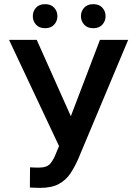

<svg xmlns="http://www.w3.org/2000/svg" viewBox="-20 -906 669 936"><path d="M159.1 -711.6 325.3 -339.5 467.3 -711.6H604.8L360.1 -128.2Q343.8 -91.6 322.8 -60Q301.8 -28.4 267 -9.2Q232.2 9.9 175.8 9.9Q164.8 9.9 148.8 9.2Q132.8 8.5 125.7 8.2L126.4 -90.2Q132.1 -89.8 146.8 -89.3Q161.6 -88.8 168.3 -88.8Q209.5 -88.8 225.9 -109.2Q242.2 -129.6 253.2 -158.7L267.8 -193.9L24.1 -711.6ZM139.9 -827.1Q139.9 -851.2 155.5 -868.4Q171.2 -885.7 200.3 -885.7Q228.3 -885.7 244.1 -868.4Q259.9 -851.2 259.9 -827.1Q259.9 -803.3 244.1 -785.9Q228.3 -768.5 200.3 -768.5Q171.2 -768.5 155.5 -785.9Q139.9 -803.3 139.9 -827.1ZM374.6 -827.1Q374.6 -851.2 390.3 -868.4Q405.9 -885.7 435 -885.7Q463.4 -885.7 479 -868.4Q494.7 -851.2 494.7 -827.1Q494.7 -803.3 479 -785.9Q463.4 -768.5 435 -768.5Q405.9 -768.5 390.3 -785.9Q374.6 -803.3 374.6 -827.1Z"/></svg>

Font: Interface Medium
Style: Regular
Weight: 500
Designer: Rasmus Andersson
Foundry: rsms
Version: Version 1.8